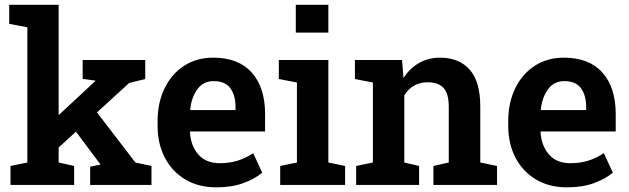

<svg xmlns="http://www.w3.org/2000/svg" viewBox="-20 -782 2660 812"><path d="M24.4 0V-80.1L95.7 -94.7V-666.5L19 -681.2V-761.7H228V-294.9L382.8 -439L384.3 -440.9L329.6 -448.2V-528.3H594.2V-447.8L526.4 -431.2L390.1 -306.6L552.7 -94.7L620.6 -80.1V0H361.3V-77.1L404.8 -85.9L403.8 -87.9L301.3 -225.1L228 -158.2V-94.7L293.5 -80.1V0Z M895 10.3Q819.3 10.3 763.4 -23.2Q707.5 -56.6 677 -115.5Q646.5 -174.3 646.5 -250V-270Q646.5 -347.7 676 -408.4Q705.6 -469.2 758.5 -503.7Q811.5 -538.1 881.8 -538.1Q988.8 -538.1 1044.9 -474.9Q1101.1 -411.6 1101.1 -299.8V-226.1H784.2L783.2 -223.1Q786.6 -166 818.6 -128.9Q850.6 -91.8 909.2 -91.8Q950.2 -91.8 984.9 -102.5Q1019.5 -113.3 1050.8 -134.3L1088.9 -51.8Q1057.1 -24.9 1008.3 -7.3Q959.5 10.3 895 10.3ZM785.6 -316.4H976.1V-329.1Q976.1 -378.9 954.1 -408.9Q932.1 -439 883.8 -439Q839.8 -439 814.9 -404.8Q790 -370.6 784.2 -318.8Z M1165 0V-80.1L1235.8 -94.7V-433.1L1159.2 -447.8V-528.3H1368.7V-94.7L1439.5 -80.1V0ZM1231 -644V-761.7H1368.7V-644Z M1486.3 0V-80.1L1557.1 -94.7V-433.1L1481 -447.8V-528.3H1680.2L1686.5 -452.1Q1712.9 -493.2 1752.2 -515.6Q1791.5 -538.1 1841.3 -538.1Q1920.9 -538.1 1966.1 -487.8Q2011.2 -437.5 2011.2 -331.1V-94.7L2082 -80.1V0H1813V-80.1L1877.9 -94.7V-330.1Q1877.9 -386.7 1855.5 -410.4Q1833 -434.1 1788.6 -434.1Q1755.9 -434.1 1731 -419.7Q1706.1 -405.3 1689.9 -378.9V-94.7L1752.4 -80.1V0Z M2377.9 10.3Q2302.2 10.3 2246.3 -23.2Q2190.4 -56.6 2159.9 -115.5Q2129.4 -174.3 2129.4 -250V-270Q2129.4 -347.7 2158.9 -408.4Q2188.5 -469.2 2241.5 -503.7Q2294.4 -538.1 2364.7 -538.1Q2471.7 -538.1 2527.8 -474.9Q2584 -411.6 2584 -299.8V-226.1H2267.1L2266.1 -223.1Q2269.5 -166 2301.5 -128.9Q2333.5 -91.8 2392.1 -91.8Q2433.1 -91.8 2467.8 -102.5Q2502.4 -113.3 2533.7 -134.3L2571.8 -51.8Q2540 -24.9 2491.2 -7.3Q2442.4 10.3 2377.9 10.3ZM2268.6 -316.4H2459V-329.1Q2459 -378.9 2437 -408.9Q2415 -439 2366.7 -439Q2322.8 -439 2297.9 -404.8Q2272.9 -370.6 2267.1 -318.8Z"/></svg>

Font: Roboto Slab SemiBold
Style: Regular
Weight: 600
Designer: Google
Version: Version 2.001; ttfautohint (v1.8.3)